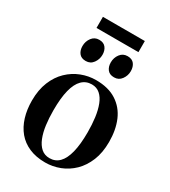

<svg xmlns="http://www.w3.org/2000/svg" viewBox="-208 -957 950 1071"><g transform="rotate(30 267.0 -421.5)"><path d="M22.5 -251.5Q22.5 -320.5 43.8 -372.5Q65 -424.5 101.2 -459.2Q137.5 -494 182.8 -511.5Q228 -529 276 -529Q356 -529 408.2 -495.2Q460.5 -461.5 485.8 -402.5Q511 -343.5 511 -266Q511 -197 489.8 -145Q468.5 -93 432.8 -58.2Q397 -23.5 351.8 -6Q306.5 11.5 258.5 11.5Q199.5 11.5 155 -7.8Q110.5 -27 81.2 -62.2Q52 -97.5 37.2 -145.8Q22.5 -194 22.5 -251.5ZM267.5 -21.5Q304.5 -21.5 329.5 -46.8Q354.5 -72 367.5 -123.5Q380.5 -175 380.5 -253Q380.5 -302.5 374.8 -346.5Q369 -390.5 356 -424.2Q343 -458 321.2 -477.2Q299.5 -496.5 268 -496.5Q230.5 -496.5 205 -471.2Q179.5 -446 166.5 -394.8Q153.5 -343.5 153.5 -264.5Q153.5 -215 159.2 -171Q165 -127 178.5 -93.2Q192 -59.5 213.8 -40.5Q235.5 -21.5 267.5 -21.5ZM171 -592Q142.5 -592 128.5 -610Q114.5 -628 114.5 -655.5Q114.5 -686 132 -709.2Q149.5 -732.5 178.5 -732.5H179.5Q208 -732.5 222 -714.2Q236 -696 236 -668.5Q236 -639.5 218.8 -615.8Q201.5 -592 172 -592ZM353.5 -592Q325 -592 311 -610Q297 -628 297 -655.5Q297 -686 314.5 -709.2Q332 -732.5 361.5 -732.5H362Q391 -732.5 404.8 -714.2Q418.5 -696 418.5 -668.5Q418.5 -639.5 401.2 -615.8Q384 -592 354.5 -592ZM402 -853.5V-782H132V-853.5Z"/></g></svg>

Font: Merriweather 120pt SemiBold
Style: Regular
Weight: 600
Version: Version 2.100